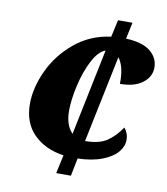

<svg xmlns="http://www.w3.org/2000/svg" viewBox="-81 -782 738 850"><g transform="rotate(10 288.0 -357.0)"><path d="M247 -83Q163 -95 112 -146Q61 -197 61 -282Q61 -354 97 -432Q133 -510 202 -567.5Q271 -625 364 -637L381 -714H446L430 -640Q504 -637 540 -608Q576 -579 576 -535Q576 -494 539.5 -466Q503 -438 438 -438Q440 -515 411 -553L330 -162Q392 -162 427 -185Q462 -208 491 -251Q499 -242 504.5 -228.5Q510 -215 510 -198Q510 -169 488 -143Q466 -117 421 -99.5Q376 -82 311 -80L295 0H229ZM350 -572Q318 -561 292 -510.5Q266 -460 251.5 -395.5Q237 -331 237 -282Q237 -217 270 -184Z"/></g></svg>

Font: Noto Serif NarrowBlack
Style: Italic
Weight: 900
Width: 4
Italic angle: -12°
Designer: Monotype Design Team
Foundry: Monotype Imaging Inc.
Version: Version 1.001